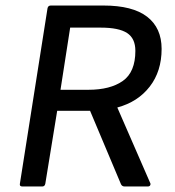

<svg xmlns="http://www.w3.org/2000/svg" viewBox="-20 -675 634 695"><path d="M61 0Q50 0 52 -10L152 -645Q154 -655 164 -655H354Q460 -655 512.5 -614.5Q565 -574 565 -498Q565 -417 522 -361.5Q479 -306 405 -286V-285L524 -12Q526 -8 523.5 -4Q521 0 515 0H431Q422 0 418 -8L306 -274H187L144 -10Q142 0 133 0ZM199 -350H300Q379 -350 424.5 -382Q470 -414 470 -491Q470 -536 440 -555.5Q410 -575 345 -575H234Z"/></svg>

Font: Sofia Sans Medium
Style: Italic
Weight: 500
Italic angle: -9°
Version: Version 4.101